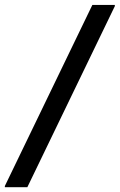

<svg xmlns="http://www.w3.org/2000/svg" viewBox="-75 -687 492 790"><path d="M-55 83.3V78.3L305 -666.7H397.5V-661.7L37.5 83.3Z"/></svg>

Font: Familjen Grotesk Medium
Style: Italic
Weight: 500
Italic angle: -9.46201°
Designer: Anders Wikstroem, Jonas Baeckman, Matilda Gysing, Kristian Moeller
Foundry: Familjen STHLM AB
Version: Version 2.002; ttfautohint (v1.8.4.7-5d5b)